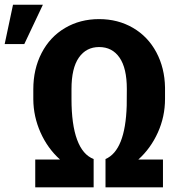

<svg xmlns="http://www.w3.org/2000/svg" viewBox="-83 -802 785 822"><path d="M0 0ZM368.7 -121.1Q453.6 -157.7 459.5 -349.6L460 -420.9Q460 -510.3 428.7 -555.4Q397.5 -600.6 341.3 -600.6Q286.1 -600.6 254.6 -555.4Q223.1 -510.3 223.1 -420.9V-378.4Q223.1 -268.6 247.1 -203.9Q271 -139.2 317.9 -121.1V0H67.9V-119.1H173.8Q120.6 -167 90.3 -235.1Q60.1 -303.2 59.6 -376.5V-419.9Q59.6 -506.3 95.2 -575.2Q130.9 -644 195.3 -682.1Q259.8 -720.2 341.3 -720.2Q421.9 -720.2 486.1 -682.9Q550.3 -645.5 586.2 -578.4Q622.1 -511.2 623.5 -427.2V-378.4Q623.5 -302.7 592.8 -234.6Q562 -166.5 509.3 -119.1H614.7V0H368.7ZM-27.3 -781.7H100.6L21 -613.3H-63Z"/></svg>

Font: Roboto
Style: Bold
Weight: 700
Designer: Google
Version: Version 2.134; 2016; ttfautohint (v1.6)